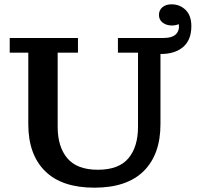

<svg xmlns="http://www.w3.org/2000/svg" viewBox="-20 -858 931 889"><path d="M417 11Q266 11 188.5 -66Q111 -143 111 -283V-614H25V-682H341V-614H247V-271Q247 -178 292 -125Q337 -72 433 -72Q530 -72 574.5 -125Q619 -178 619 -271V-614H526V-682H734Q778 -682 795 -700Q812 -718 808 -746Q787 -738 766 -740.5Q745 -743 730.5 -755.5Q716 -768 716 -789Q716 -811 732 -824.5Q748 -838 774 -838Q813 -838 839.5 -812Q866 -786 866 -737Q866 -673 828 -640.5Q790 -608 725 -608H723V-283Q723 -143 645.5 -66Q568 11 417 11Z"/></svg>

Font: Montagu Slab 16pt Medium
Style: Regular
Weight: 500
Designer: Florian Karsten
Foundry: Florian Karsten
Version: Version 1.000; ttfautohint (v1.8.3)